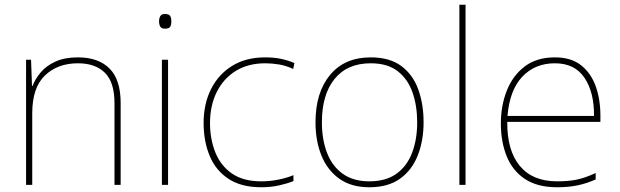

<svg xmlns="http://www.w3.org/2000/svg" viewBox="-20 -780 2614 810"><path d="M309 -538Q395 -538 442 -491Q489 -444 489 -346V0H463V-345Q463 -433 422.5 -473Q382 -513 309 -513Q223 -513 169.5 -461.5Q116 -410 116 -302V0H90V-528H111L115 -417H117Q129 -448 152.5 -475.5Q176 -503 214.5 -520.5Q253 -538 309 -538Z M676 -721Q694 -721 698.5 -711.5Q703 -702 703 -690Q703 -677 698.5 -668Q694 -659 676 -659Q661 -659 656 -668Q651 -677 651 -690Q651 -702 656 -711.5Q661 -721 676 -721ZM689 -528V0H663V-528Z M1082 10Q998 10 944 -25.5Q890 -61 864.5 -122.5Q839 -184 839 -261Q839 -342 870.5 -404.5Q902 -467 960 -502.5Q1018 -538 1099 -538Q1135 -538 1164.5 -532Q1194 -526 1222 -514L1217 -489Q1187 -503 1157.5 -508Q1128 -513 1099 -513Q1027 -513 975 -481Q923 -449 894.5 -392Q866 -335 866 -261Q866 -193 888.5 -137Q911 -81 958.5 -48Q1006 -15 1082 -15Q1118 -15 1153.5 -22Q1189 -29 1218 -41V-16Q1193 -6 1158 2Q1123 10 1082 10Z M1767 -264Q1767 -187 1742.5 -124.5Q1718 -62 1667.5 -26Q1617 10 1538 10Q1462 10 1411.5 -26Q1361 -62 1336 -124Q1311 -186 1311 -264Q1311 -390 1372.5 -464Q1434 -538 1544 -538Q1624 -538 1673 -501.5Q1722 -465 1744.5 -403Q1767 -341 1767 -264ZM1338 -264Q1338 -191 1360 -134.5Q1382 -78 1426.5 -46.5Q1471 -15 1538 -15Q1608 -15 1652.5 -47Q1697 -79 1718.5 -135.5Q1740 -192 1740 -264Q1740 -333 1720.5 -389.5Q1701 -446 1658 -479.5Q1615 -513 1544 -513Q1445 -513 1391.5 -447Q1338 -381 1338 -264Z M1944 0H1918V-760H1944Z M2321 -538Q2389 -538 2431 -505Q2473 -472 2493 -416.5Q2513 -361 2513 -291V-266H2120Q2119 -145 2173 -80Q2227 -15 2330 -15Q2378 -15 2412.5 -22Q2447 -29 2493 -50V-23Q2455 -6 2416.5 2Q2378 10 2330 10Q2247 10 2194.5 -25Q2142 -60 2117.5 -121Q2093 -182 2093 -259Q2093 -334 2118 -397.5Q2143 -461 2193.5 -499.5Q2244 -538 2321 -538ZM2321 -513Q2237 -513 2183.5 -456.5Q2130 -400 2121 -291H2486Q2487 -390 2446 -451.5Q2405 -513 2321 -513Z"/></svg>

Font: Noto Sans Kannada Thin
Style: Regular
Weight: 100
Designer: Jelle Bosma - Monotype Design Team
Foundry: Monotype Imaging Inc.
Version: Version 2.005; ttfautohint (v1.8.4.7-5d5b)